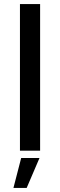

<svg xmlns="http://www.w3.org/2000/svg" viewBox="-20 -740 294 943"><path d="M78 0H177V-720H78ZM46 183H111L174 36H84Z"/></svg>

Font: Fixel Text Medium
Style: Regular
Weight: 500
Width: 4
Designer: AlfaBravo + MacPaw
Foundry: Kyrylo Tkachov, Marchela Mozhyna, Serhii Makarenko, Maria Weinstein, Zakhar Kryvoshyya
Version: Version 1.211